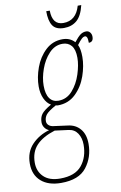

<svg xmlns="http://www.w3.org/2000/svg" viewBox="-152 -771 671 1068"><g transform="rotate(-10 184.0 -237.5)"><path d="M-49 104Q-49 39 -9.5 -2.5Q30 -44 89 -61Q74 -67 64.5 -80.5Q55 -94 55 -111Q55 -138 68.5 -156.5Q82 -175 124 -199Q101 -212 87.5 -241.5Q74 -271 74 -310Q74 -361 94 -416Q114 -471 154 -508.5Q194 -546 250 -546Q292 -546 318 -517Q340 -545 354.5 -555.5Q369 -566 387 -566Q400 -566 408.5 -556Q417 -546 417 -531Q417 -501 391 -501Q391 -523 387 -531.5Q383 -540 376 -540Q367 -540 357 -531Q347 -522 330 -499Q342 -475 342 -430Q342 -380 322.5 -323.5Q303 -267 262 -227.5Q221 -188 161 -188L149 -190Q106 -166 93 -150Q80 -134 80 -113Q80 -99 90 -90Q100 -81 115 -79L197 -68Q240 -63 266 -32Q292 -1 292 52Q292 128 248.5 184Q205 240 105 240Q33 240 -8 204Q-49 168 -49 104ZM314 -430Q314 -477 295.5 -499Q277 -521 245 -521Q202 -521 169.5 -486.5Q137 -452 119.5 -402.5Q102 -353 102 -310Q102 -262 119.5 -237.5Q137 -213 169 -213Q216 -213 248.5 -250Q281 -287 297.5 -338.5Q314 -390 314 -430ZM264 52Q264 14 246.5 -12.5Q229 -39 196 -43L119 -53Q49 -31 14 6.5Q-21 44 -21 104Q-21 153 11 184Q43 215 104 215Q188 215 226 168.5Q264 122 264 52ZM188 -715H208Q209 -634 271 -634Q343 -634 366 -715H386Q372 -656 343 -631Q314 -606 270 -606Q224 -606 206 -633.5Q188 -661 188 -715Z"/></g></svg>

Font: Noto Serif CondThin
Style: Italic
Weight: 250
Width: 3
Italic angle: -12°
Designer: Monotype Design Team
Foundry: Monotype Imaging Inc.
Version: Version 1.001